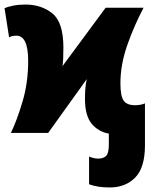

<svg xmlns="http://www.w3.org/2000/svg" viewBox="-25 -585 667 845"><path d="M613 54V-130Q595 -122 569 -122Q533 -122 519 -142.5Q505 -163 505 -218Q505 -301 535.5 -387.5Q566 -474 607 -551H440L250 -294Q252 -307 253 -325.5Q254 -344 254 -375Q254 -487 205.5 -526Q157 -565 87 -565Q57 -565 32.5 -560Q8 -555 -5 -549L15 -421Q29 -428 47 -428Q99 -428 99 -317Q99 -222 74.5 -139Q50 -56 23 0H187L357 -237Q353 -219 351 -199.5Q349 -180 349 -150Q349 -76 378.5 -40.5Q408 -5 454 3V51Q454 88 442.5 100.5Q431 113 407 113Q388 113 367 104V226Q404 240 458 240Q527 240 570 196.5Q613 153 613 54Z"/></svg>

Font: Noto Sans UI SemiCondensed Black
Style: Regular
Weight: 900
Width: 4
Designer: Monotype Design Team
Foundry: Monotype Imaging Inc.
Version: 1.001